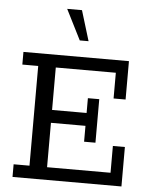

<svg xmlns="http://www.w3.org/2000/svg" viewBox="-55 -846 701 892"><g transform="rotate(5 295.0 -400.0)"><path d="M37 0V-59H111V-524H37V-583H529V-404H473V-524H193V-326H354V-395H407V-192H354V-266H193V-59H489V-184H545V0ZM293 -659 222 -800H291L334 -659Z"/></g></svg>

Font: Rokkitt
Style: Regular
Weight: 400
Designer: Vernon Adams
Foundry: Vernon Adams
Version: Version 3.103